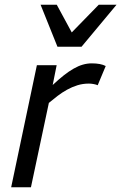

<svg xmlns="http://www.w3.org/2000/svg" viewBox="-20 -786 509 806"><path d="M390.1 -428.2Q383.8 -431.2 373.3 -433.1Q362.8 -435.1 353 -435.1Q327.6 -435.1 304.9 -428Q282.2 -420.9 261.5 -409.4Q240.7 -397.9 221.9 -383.5Q203.1 -369.1 185.1 -354L109.9 0H26.9L134.8 -512.2H217.8L201.2 -429.2Q226.1 -452.6 247.8 -469.7Q269.5 -486.8 289.3 -498Q309.1 -509.3 327.6 -514.6Q346.2 -520 365.2 -520Q402.8 -520 423.8 -508.8ZM218.3 -766.1 281.2 -649.9 394.5 -766.1H469.2L322.3 -589.8H221.2L150.4 -766.1Z"/></svg>

Font: Lorenzo Sans
Style: Italic
Weight: 400
Italic angle: -12°
Foundry: Intel Corporation
Version: Version 1.00; ttfautohint (v1.5)